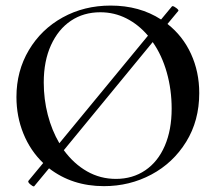

<svg xmlns="http://www.w3.org/2000/svg" viewBox="-20 -656 774 689"><path d="M695 -322Q695 -223 648 -147Q601 -71 523 -29.5Q445 12 353 12Q239 12 156 -52L103 12L102 13Q97 13 88 5Q79 -3 82 -7L135 -71Q89 -115 64 -176.5Q39 -238 39 -308Q39 -401 83.5 -476Q128 -551 205 -593.5Q282 -636 377 -636Q481 -636 558 -586L597 -633L599 -634Q604 -634 613 -627Q622 -620 620 -617L581 -570Q636 -527 665.5 -462.5Q695 -398 695 -322ZM193 -142 511 -528Q477 -568 433.5 -590Q390 -612 340 -612Q280 -612 234.5 -581.5Q189 -551 163 -494Q137 -437 137 -360Q137 -300 151.5 -244Q166 -188 193 -142ZM528 -505 209 -117Q245 -68 292.5 -41Q340 -14 396 -14Q456 -14 501.5 -45Q547 -76 571.5 -133Q596 -190 596 -266Q596 -334 578.5 -396Q561 -458 528 -505Z"/></svg>

Font: Cormorant Upright SemiBold
Style: Regular
Weight: 600
Designer: Christian Thalmann (Catharsis Fonts)
Foundry: Catharsis Fonts
Version: Version 3.302